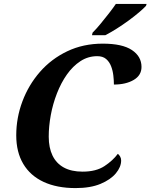

<svg xmlns="http://www.w3.org/2000/svg" viewBox="-20 -951 769 981"><path d="M366 10Q271 10 203 -21.5Q135 -53 99 -113.4Q63 -173.8 63 -259.4Q63 -349 94.5 -433Q126 -517 184 -583.5Q242 -650 323.6 -689Q405.2 -728 505 -728Q605 -728 654 -695.3Q703 -662.6 703 -609Q703 -566 663 -542.5Q623 -519 562 -519Q562 -540 559.1 -565.1Q556.3 -590.2 547.6 -612.6Q539 -635 522.2 -649.5Q505.4 -664 477 -664Q429.9 -664 391 -638.5Q352 -613 322 -570.5Q292 -528 271 -474Q250 -420 239.5 -363Q229 -306 229 -252.5Q229 -196.2 248.4 -156.1Q267.9 -116 306.3 -95Q344.7 -74 402 -74Q471 -74 514 -102.5Q557 -131 582 -165Q588 -161 593.5 -151.7Q599 -142.4 599 -131Q599 -98 572 -65.5Q545 -33 493.5 -11.5Q442 10 366 10ZM450 -771 453 -784Q472 -803 493.5 -829Q515 -855 536 -882Q557 -909 572 -931H729L726 -921Q714 -908 690.5 -888Q667 -868 637 -846Q607 -824 576 -804.5Q545 -785 518 -771Z"/></svg>

Font: Noto Serif
Style: Italic
Weight: 400
Italic angle: -12°
Designer: Monotype Design Team
Foundry: Monotype Imaging Inc.
Version: Version 2.013